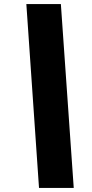

<svg xmlns="http://www.w3.org/2000/svg" viewBox="-20 -820 451 940"><path d="M341 100H171L109 -800H278Z"/></svg>

Font: Albert Sans Black
Style: Italic
Weight: 900
Italic angle: -11.25°
Designer: Andreas Rasmussen
Foundry: a.Foundry
Version: Version 1.025